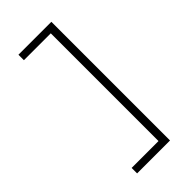

<svg xmlns="http://www.w3.org/2000/svg" viewBox="-308 -908 1167 1167"><g transform="rotate(-45 275.0 -325.0)"><path d="M119 185V138H350V-788H119V-835H402V185Z"/></g></svg>

Font: Lode Dark
Style: Regular
Weight: 400
Monospace: yes
Designer: Belleve Invis
Foundry: Belleve Invis
Version: Version 29.2.0; ttfautohint (v1.8.3)